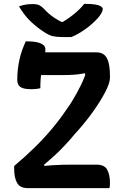

<svg xmlns="http://www.w3.org/2000/svg" viewBox="-20 -970 640 990"><path d="M544 0H124Q83 0 68 -27Q53 -54 53 -100V-114Q110 -162 158 -209Q206 -256 248 -306Q290 -356 326 -410Q340 -429 352 -449Q364 -469 375.5 -489.5Q387 -510 397 -530.5Q407 -551 415.5 -573Q424 -595 433 -617L423 -554L415 -619L446 -599Q423 -593 401.5 -589.5Q380 -586 358.5 -584.5Q337 -583 311 -583H166Q147 -583 134.5 -595Q122 -607 115.5 -625.5Q109 -644 108.5 -664Q108 -684 113 -700H478Q503 -700 518 -687Q533 -674 540 -646.5Q547 -619 547 -576V-569Q547 -542 522 -494Q497 -446 455.5 -388.5Q414 -331 363 -276Q346 -255 328.5 -236Q311 -217 294 -199.5Q277 -182 258.5 -165.5Q240 -149 221.5 -133Q203 -117 184 -101L207 -146L209 -95L180 -111Q220 -116 250 -118Q280 -120 304.5 -120.5Q329 -121 351 -121H478Q519 -121 533 -94.5Q547 -68 547 -27Q547 -19 546.5 -12.5Q546 -6 544 0ZM188 -515Q180 -513 168 -511.5Q156 -510 143 -510Q116 -510 99.5 -515Q83 -520 76 -531Q69 -542 69 -561Q69 -587 72 -613Q75 -639 80.5 -663.5Q86 -688 94.5 -712Q103 -736 113 -757Q150 -757 171.5 -752Q193 -747 203.5 -738Q214 -729 214 -716Q214 -691 207.5 -663.5Q201 -636 194.5 -601Q188 -566 188 -515ZM348 -779Q339 -779 331.5 -779Q324 -779 315.5 -779Q307 -779 300 -779Q273 -779 252.5 -783.5Q232 -788 204 -807Q186 -819 169 -832.5Q152 -846 136 -861.5Q120 -877 105.5 -896Q91 -915 78 -937Q94 -943 110.5 -946Q127 -949 150 -949Q171 -949 183.5 -942.5Q196 -936 207 -924Q227 -902 252 -884Q277 -866 324 -843L267 -857Q284 -857 301 -857Q318 -857 335 -857L279 -842Q331 -872 363.5 -899Q396 -926 414 -950H420Q453 -950 472.5 -946.5Q492 -943 501 -936.5Q510 -930 510 -923Q510 -917 504 -904.5Q498 -892 484 -876Q471 -862 455.5 -848Q440 -834 422.5 -821.5Q405 -809 386.5 -798Q368 -787 348 -779Z"/></svg>

Font: Recursive Monospace Casual SemiBold
Style: Regular
Weight: 600
Version: Version 1.047